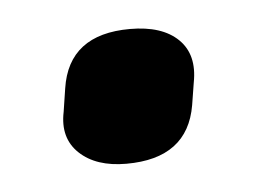

<svg xmlns="http://www.w3.org/2000/svg" viewBox="-28 -522 307 215"><g transform="rotate(-5 126.0 -415.0)"><path d="M107 -340Q73 -340 54.5 -357.5Q36 -375 42 -404L46 -430Q55 -490 124 -490Q160 -490 178 -472.5Q196 -455 190 -424L186 -399Q176 -340 107 -340Z"/></g></svg>

Font: Sofia Sans Semi Condensed
Style: Bold Italic
Weight: 700
Italic angle: -9°
Version: Version 4.100